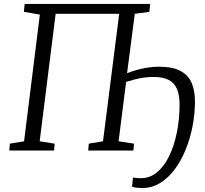

<svg xmlns="http://www.w3.org/2000/svg" viewBox="-20 -763 1040 973"><path d="M699 190Q688.5 190 672.5 188.2Q656.5 186.5 649 183L654 137Q661 138.5 672.8 139.2Q684.5 140 695 140Q739.5 140 775.5 110.2Q811.5 80.5 837 28.5Q862.5 -23.5 876.2 -91Q890 -158.5 890 -234Q890 -281 877 -311.8Q864 -342.5 835.2 -357.8Q806.5 -373 759 -373Q733 -373 709.8 -369.8Q686.5 -366.5 664.2 -360.8Q642 -355 619 -348L581 -47L659 -35L656 0H427L430 -35L502 -47L584 -693H262L181 -47L257 -35L254 0H27L30 -35L102 -47L182 -689L101 -703L105 -743H741L737 -703L663 -693L624 -392Q646.5 -401 673.2 -408.5Q700 -416 728.5 -420.5Q757 -425 784 -425Q857 -425 897 -402.2Q937 -379.5 952.5 -340Q968 -300.5 968 -250Q968 -187.5 956 -124.5Q944 -61.5 921 -5Q898 51.5 865.2 95.5Q832.5 139.5 790.8 164.8Q749 190 699 190Z"/></svg>

Font: Merriweather Light
Style: Italic
Weight: 300
Italic angle: -7.8°
Designer: Eben Sorkin
Foundry: Eben Sorkin
Version: Version 2.101